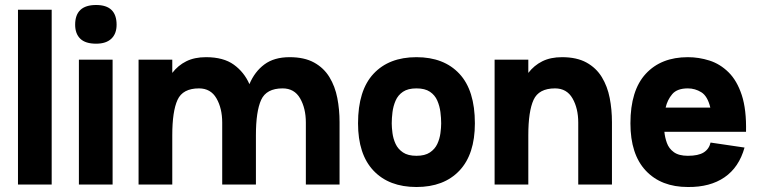

<svg xmlns="http://www.w3.org/2000/svg" viewBox="-20 -739 3040 769"><path d="M52 -700H187V0H52Z M281 -640Q281 -719 365 -719Q447 -719 447 -640Q447 -604 426 -584Q405 -564 365 -564Q322 -564 301.5 -584Q281 -604 281 -640ZM296 -500H431V0H296Z M535 0V-500H670V-447Q693 -477 726 -493.5Q759 -510 805 -510Q875 -510 916.5 -480Q958 -450 979 -402Q1000 -452 1039 -481Q1078 -510 1140 -510Q1199 -510 1238 -488.5Q1277 -467 1299.5 -430Q1322 -393 1331 -346.5Q1340 -300 1340 -250V0H1205V-248Q1205 -305 1182 -345Q1159 -385 1112 -385Q1047 -385 1026 -339Q1005 -293 1005 -197V0H870V-248Q870 -305 847 -345Q824 -385 777 -385Q712 -385 691 -339Q670 -293 670 -197V0Z M1414 -245Q1414 -377 1476 -443.5Q1538 -510 1648 -510Q1758 -510 1820 -443.5Q1882 -377 1882 -245Q1882 -121 1820 -55.5Q1758 10 1648 10Q1538 10 1476 -55.5Q1414 -121 1414 -245ZM1648 -115Q1682 -115 1702 -128.5Q1722 -142 1731.5 -162.5Q1741 -183 1744 -205.5Q1747 -228 1747 -245Q1747 -266 1744 -290Q1741 -314 1731.5 -336Q1722 -358 1702 -371.5Q1682 -385 1648 -385Q1614 -385 1594 -371.5Q1574 -358 1564.5 -336Q1555 -314 1552 -290Q1549 -266 1549 -245Q1549 -228 1552 -205.5Q1555 -183 1564.5 -162.5Q1574 -142 1594 -128.5Q1614 -115 1648 -115Z M1961 0V-500H2096V-447Q2119 -477 2152 -493.5Q2185 -510 2231 -510Q2290 -510 2329 -488.5Q2368 -467 2390.5 -430Q2413 -393 2422 -346.5Q2431 -300 2431 -250V0H2296V-248Q2296 -305 2273 -345Q2250 -385 2203 -385Q2138 -385 2117 -339Q2096 -293 2096 -197V0Z M2826 -168 2962 -148Q2940 -69 2882 -29Q2824 11 2735 10Q2628 10 2566.5 -55.5Q2505 -121 2505 -245Q2505 -377 2566.5 -443.5Q2628 -510 2735 -510Q2779 -510 2821.5 -496.5Q2864 -483 2898 -449.5Q2932 -416 2951 -358Q2970 -300 2968 -211H2641Q2643 -189 2651 -166.5Q2659 -144 2679 -129.5Q2699 -115 2735 -115Q2777 -115 2798.5 -128.5Q2820 -142 2826 -168ZM2735 -385Q2692 -385 2672.5 -362Q2653 -339 2646 -308H2825Q2814 -354 2789 -369.5Q2764 -385 2735 -385Z"/></svg>

Font: Haskoy ExtraBold
Style: Regular
Weight: 800
Designer: Ertekin Erdin
Foundry: Ertekin Erdin
Version: Version 2.000; ttfautohint (v1.8.4.7-5d5b)